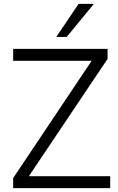

<svg xmlns="http://www.w3.org/2000/svg" viewBox="-20 -971 611 991"><path d="M47.9 -718.8H535.2V-667L128.9 -61.5H548.8V0H47.9V-51.8L453.1 -657.2H47.9ZM270.5 -780.3 385.7 -951.2H464.8L324.2 -780.3Z"/></svg>

Font: Min Sans Light
Style: Regular
Weight: 300
Designer: Jinseong-Kim, NotoSansCJK, Nunito
Foundry: Jinseong-Kim
Version: Version 1.400;Glyphs 3.1.2 (3151)